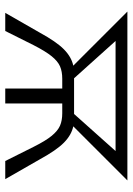

<svg xmlns="http://www.w3.org/2000/svg" viewBox="93 -598 505 731"><g transform="rotate(90 345.5 -232.5)"><path d="M587 -131 662 0H593L539 -108Q516 -154 497 -177Q478 -200 458.5 -208.5Q439 -217 411 -217H374V0H317V-217H280Q252 -217 232.5 -208.5Q213 -200 194 -176.5Q175 -153 152 -108L98 0H29L104 -131Q139 -195 168 -223.5Q197 -252 230 -259L24 -465H667L461 -259Q494 -252 523 -223.5Q552 -195 587 -131ZM555 -420H136L278 -262H414Z"/></g></svg>

Font: Ysabeau SC Semilight
Style: Regular
Weight: 300
Designer: Christian Thalmann (Catharsis Fonts)
Version: Version 0.003